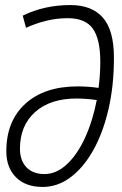

<svg xmlns="http://www.w3.org/2000/svg" viewBox="-20 -730 483 760"><path d="M149 10Q81 10 43 -28.5Q5 -67 5 -131Q5 -251 80.5 -319.5Q156 -388 287 -388Q331 -388 370 -382Q377 -433 377 -486Q377 -575 347.5 -616.5Q318 -658 248 -658Q205 -658 164 -648Q123 -638 83 -620L70 -668Q155 -710 259 -710Q343 -710 387 -660.5Q431 -611 431 -501Q431 -391 409.5 -298Q388 -205 349.5 -136Q311 -67 259.5 -28.5Q208 10 149 10ZM59 -141Q59 -95 84.5 -68Q110 -41 156 -41Q203 -41 244.5 -79.5Q286 -118 316.5 -184.5Q347 -251 363 -334Q321 -340 282 -340Q179 -340 119 -286.5Q59 -233 59 -141Z"/></svg>

Font: Georama SemiCondensed Light
Style: Italic
Weight: 300
Width: 4
Italic angle: -9°
Designer: Jean-Baptiste Levee
Foundry: Production Type
Version: Version 1.000